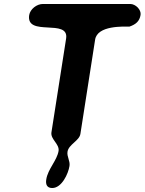

<svg xmlns="http://www.w3.org/2000/svg" viewBox="-20 -727 728 967"><path d="M213 177C209 201 216 220 243 220C291 220 324 148 330 109C334 83 316 62 320 37C326 0 380 -18 385 -53L459 -527C470 -600 603 -593 632 -593C664 -604 683 -620 688 -652C692 -678 663 -707 636 -707H196C165 -707 132 -681 127 -651C110 -539 329 -636 313 -533L239 -60C234 -25 280 -2 275 33C267 82 221 124 213 177Z"/></svg>

Font: Asimov Print
Style: Regular
Weight: 500
Designer: Google
Version: Version 2.000980: 2014